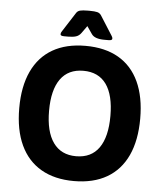

<svg xmlns="http://www.w3.org/2000/svg" viewBox="-55 -824 744 880"><g transform="rotate(5 317.5 -384.0)"><path d="M39.1 0ZM39.1 -304.2Q39.1 -403.8 71.5 -473.4Q104 -543 166.3 -578.9Q228.5 -614.7 317.4 -614.7Q406.7 -614.7 469 -578.9Q531.2 -543 563.5 -473.4Q595.7 -403.8 595.7 -304.2Q595.7 -204.1 563.5 -134.5Q531.2 -64.9 469 -28.8Q406.7 7.3 317.4 7.3Q228.5 7.3 166.3 -28.8Q104 -64.9 71.5 -134.5Q39.1 -204.1 39.1 -304.2ZM458.5 -304.2Q458.5 -400.4 422.9 -450.2Q387.2 -500 317.4 -500Q248 -500 212.2 -450Q176.3 -399.9 176.3 -304.2Q176.3 -208 212.4 -157.5Q248.5 -106.9 317.4 -106.9Q387.2 -106.9 422.9 -157.5Q458.5 -208 458.5 -304.2ZM198.2 -658.2Q198.2 -664.6 203.1 -671.4L259.8 -759.8Q266.1 -770.5 278.1 -773.4Q290 -776.4 313 -776.4H322.3Q345.2 -776.4 356.9 -773.4Q368.7 -770.5 375.5 -759.8L431.6 -671.4Q436.5 -664.6 436.5 -658.2Q436.5 -649.9 419.9 -649.9H400.4Q355.5 -649.9 341.3 -670.9L317.4 -705.6L293 -671.4Q283.7 -658.7 269.8 -654.3Q255.9 -649.9 234.9 -649.9H215.8Q206.5 -649.9 202.4 -651.9Q198.2 -653.8 198.2 -658.2Z"/></g></svg>

Font: Jaldi
Style: Bold
Weight: 400
Designer: Pablo Cosgaya and Nicolas Silva
Foundry: Omnibus-Type
Version: Version 1.007